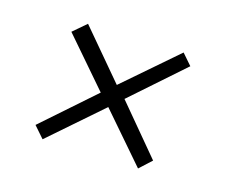

<svg xmlns="http://www.w3.org/2000/svg" viewBox="-51 -454 450 383"><g transform="rotate(15 173.5 -262.5)"><path d="M260 -136 171 -239 61 -143 40 -167 149 -263 61 -365 89 -389 176 -286 288 -383 308 -360 198 -263 285 -159Z"/></g></svg>

Font: Alumni Sans ExtraLight
Style: Italic
Weight: 250
Italic angle: -8°
Version: Version 1.016